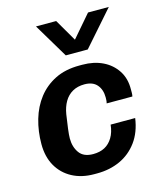

<svg xmlns="http://www.w3.org/2000/svg" viewBox="-115 -844 788 937"><g transform="rotate(-15 279.5 -375.0)"><path d="M244 10Q181 10 133.5 -15.5Q86 -41 59.5 -87.5Q33 -134 33 -198Q33 -263 50 -321.5Q67 -380 101.5 -424.5Q136 -469 188 -495Q240 -521 311 -521H326Q384 -521 428.5 -499.5Q473 -478 499 -438Q525 -398 524 -343Q524 -335 524 -326Q524 -317 522 -308H392Q394 -315 394.5 -322.5Q395 -330 395 -338Q395 -377 374 -401.5Q353 -426 311 -426Q276 -426 250.5 -411.5Q225 -397 209.5 -370.5Q194 -344 188 -308Q182 -269 178 -237.5Q174 -206 174 -189Q174 -146 195.5 -116Q217 -86 265 -86Q299 -86 323.5 -99Q348 -112 364 -138.5Q380 -165 384 -203H508Q498 -133 463 -85.5Q428 -38 375.5 -14Q323 10 259 10ZM524 -760 371 -586H260L156 -760H258L350 -602H283L419 -760Z"/></g></svg>

Font: Chivo SemiBold
Style: Italic
Weight: 600
Italic angle: -8.05°
Designer: Hector Gatti
Foundry: Omnibus-Type
Version: Version 2.002